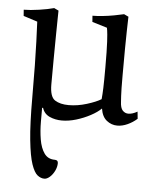

<svg xmlns="http://www.w3.org/2000/svg" viewBox="-52 -503 654 807"><g transform="rotate(5 275.0 -100.0)"><path d="M217 9Q189 9 165.5 -1.5Q142 -12 134 -37H130V21Q130 61 136 96.5Q142 132 157.5 154Q173 176 202 176Q216 176 216 189Q216 205 208 221.5Q200 238 188 248.5Q176 259 165 259Q150 259 136 248Q122 237 110.5 203.5Q99 170 92 102.5Q85 35 85 -78Q85 -155 84 -211.5Q83 -268 81.5 -312Q80 -356 78 -396L19 -415L17 -441Q44 -441 81.5 -446.5Q119 -452 144 -459L163 -450Q163 -450 162.5 -422.5Q162 -395 161.5 -349Q161 -303 160.5 -248Q160 -193 160 -138Q160 -86 182 -72Q204 -58 240 -58Q277 -58 316 -70Q355 -82 376 -95Q378 -115 379 -143Q380 -171 380 -229Q380 -302 378 -337.5Q376 -373 374 -384.5Q372 -396 372 -396L309 -415L307 -441Q325 -441 349.5 -443.5Q374 -446 398 -450.5Q422 -455 439 -459L458 -450Q458 -450 456.5 -391Q455 -332 455 -202Q455 -139 456.5 -115.5Q458 -92 458 -92Q459 -65 469 -54.5Q479 -44 493 -44Q510 -44 531 -56L534 -26Q516 -10 494 0Q472 10 451 10Q426 10 406 -6Q386 -22 381 -56Q365 -40 337 -25Q309 -10 277.5 -0.5Q246 9 217 9Z"/></g></svg>

Font: Average
Style: Regular
Weight: 400
Designer: Eduardo Tunni
Foundry: Eduardo Rodriguez Tunni
Version: Version 1.003; ttfautohint (v1.8.4.7-5d5b)